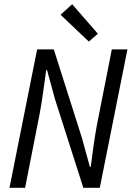

<svg xmlns="http://www.w3.org/2000/svg" viewBox="-20 -890 640 910"><path d="M25 0 156 -656H235L369 -234L406 -99H410Q416 -148 424 -203.5Q432 -259 440 -301L510 -656H584L453 0H375L240 -422L203 -558H199Q192 -508 184.5 -453.5Q177 -399 168 -351L99 0ZM401 -693 267 -820 322 -870 444 -730Z"/></svg>

Font: Source Code Pro
Style: Italic
Weight: 400
Italic angle: -11°
Monospace: yes
Designer: Paul D. Hunt, Teo Tuominen
Foundry: Adobe Systems Incorporated
Version: Version 1.050;PS 1.000;hotconv 16.6.51;makeotf.lib2.5.65220